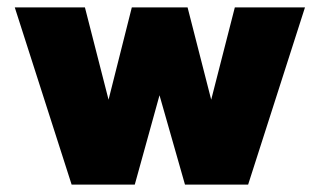

<svg xmlns="http://www.w3.org/2000/svg" viewBox="-20 -500 866 520"><path d="M20 -480H210L274 -230L337 -480H488L552 -230L616 -480H806L652 0H481L412 -242L345 0H174Z"/></svg>

Font: Readiness ExtraBold
Style: Regular
Weight: 800
Designer: Katatrad Team
Foundry: CadsonDemak
Version: Version 1.00;January 16, 2020;FontCreator 12.0.0.2550 64-bit